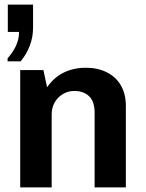

<svg xmlns="http://www.w3.org/2000/svg" viewBox="-20 -816 637 836"><path d="M68 0V-511H169L185 -436Q215 -479 257.5 -500Q300 -521 354 -521Q406 -521 445.5 -501Q485 -481 506.5 -444Q528 -407 528 -354V0H392V-325Q392 -374 368 -397Q344 -420 303 -420Q277 -420 254 -406.5Q231 -393 218 -370Q205 -347 205 -318V0ZM13 -549V-562Q37 -589 50 -617.5Q63 -646 63 -677H14V-796H124V-696Q124 -654 109.5 -616.5Q95 -579 70 -549Z"/></svg>

Font: Chivo Medium SemiBold
Style: Regular
Weight: 600
Version: Version 2.002